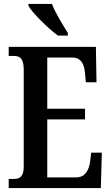

<svg xmlns="http://www.w3.org/2000/svg" viewBox="-20 -951 562 971"><path d="M273 -771H323V-784C300 -822 259 -886 243 -931H124V-921C144 -886 223 -807 273 -771ZM24 0H490L495 -179H441L436 -135C430 -91 411 -54 366 -54H219V-347H410V-401H219V-660H345C390 -660 407 -626 410 -579L414 -535H468L465 -714H24V-668H50C77 -668 100 -659 100 -601V-108C100 -60 82 -46 50 -46H24Z"/></svg>

Font: Noto Serif Lao ExtraCondensed SemiBold
Style: Regular
Weight: 600
Width: 2
Designer: Monotype Design Team
Foundry: Monotype Imaging Inc.
Version: Version 2.003